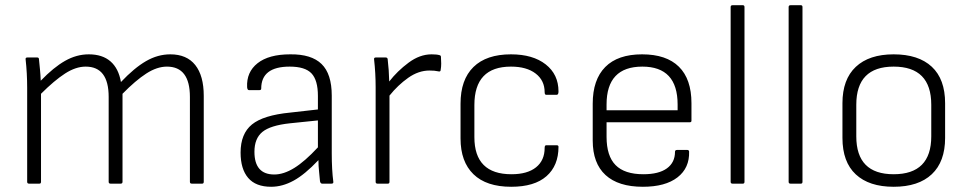

<svg xmlns="http://www.w3.org/2000/svg" viewBox="-20 -703 3706 735"><path d="M91 0Q84 0 84 -7V-367Q84 -394 82.5 -422Q81 -450 78 -476Q77 -483 85 -483H122Q128 -483 129 -478Q131 -458 133 -437.5Q135 -417 136 -394Q185 -445 229 -470Q273 -495 320 -495Q372 -495 403 -468Q434 -441 443 -389Q494 -443 539 -469Q584 -495 632 -495Q695 -495 727.5 -454Q760 -413 760 -336V-7Q760 0 754 0H714Q707 0 707 -7V-332Q707 -448 619 -448Q581 -448 540 -421.5Q499 -395 449 -344V-7Q449 0 442 0H403Q396 0 396 -7V-332Q396 -448 308 -448Q270 -448 229 -421.5Q188 -395 137 -344V-7Q137 0 131 0Z M1018 12Q959 12 930 -22Q901 -56 901 -119Q901 -191 944.5 -226.5Q988 -262 1091 -272L1197 -284V-336Q1197 -396 1172.5 -422Q1148 -448 1089 -448Q980 -448 980 -364Q980 -358 973 -358H933Q927 -358 926 -369Q923 -427 966 -461Q1009 -495 1091 -495Q1172 -496 1211 -458Q1250 -420 1250 -337V-116Q1250 -84 1251.5 -57Q1253 -30 1256 -7Q1257 0 1249 0H1213Q1207 0 1205 -9Q1204 -23 1201.5 -45.5Q1199 -68 1199 -90Q1147 -35 1104 -11.5Q1061 12 1018 12ZM954 -122Q954 -35 1030 -35Q1066 -35 1106.5 -60Q1147 -85 1197 -139V-242L1090 -231Q1015 -223 984.5 -198Q954 -173 954 -122Z M1425 0Q1418 0 1418 -7V-369Q1418 -423 1412 -476Q1411 -483 1419 -483H1456Q1463 -483 1464 -477Q1469 -435 1470 -391Q1501 -431 1544 -463Q1587 -495 1632 -495Q1652 -495 1662 -492Q1668 -491 1668 -485Q1669 -472 1669 -459.5Q1669 -447 1667 -436Q1667 -427 1657 -430Q1645 -433 1624 -433Q1582 -433 1542.5 -405Q1503 -377 1471 -337V-7Q1471 0 1465 0Z M1937 12Q1842 12 1792.5 -36Q1743 -84 1743 -173V-306Q1743 -398 1792.5 -446.5Q1842 -495 1936 -495Q2020 -495 2069 -456.5Q2118 -418 2118 -353Q2118 -340 2111 -340H2071Q2065 -340 2065 -350Q2065 -395 2030.5 -421.5Q1996 -448 1936 -448Q1796 -448 1796 -301V-178Q1796 -36 1938 -36Q1999 -36 2032 -62.5Q2065 -89 2065 -137Q2065 -147 2071 -147H2111Q2118 -147 2118 -141Q2118 -69 2072 -28.5Q2026 12 1937 12Z M2441 12Q2347 12 2298 -33Q2249 -78 2249 -165V-306Q2249 -398 2297 -446.5Q2345 -495 2438 -495Q2531 -495 2579 -447.5Q2627 -400 2627 -308V-241Q2627 -235 2621 -235H2302V-179Q2302 -106 2336.5 -71Q2371 -36 2443 -36Q2502 -36 2533 -58.5Q2564 -81 2564 -122Q2564 -129 2572 -129H2611Q2617 -129 2618 -123Q2620 -60 2573.5 -24Q2527 12 2441 12ZM2302 -281H2574V-303Q2574 -448 2439 -448Q2302 -448 2302 -303Z M2784 0Q2777 0 2777 -7V-676Q2777 -683 2784 -683H2824Q2830 -683 2830 -676V-7Q2830 0 2824 0Z M3006 0Q2999 0 2999 -7V-676Q2999 -683 3006 -683H3046Q3052 -683 3052 -676V-7Q3052 0 3046 0Z M3401 12Q3307 12 3256 -35.5Q3205 -83 3205 -175V-308Q3205 -399 3256 -447Q3307 -495 3401 -495Q3496 -495 3547 -447.5Q3598 -400 3598 -308V-175Q3598 -84 3547 -36Q3496 12 3401 12ZM3401 -36Q3545 -36 3545 -181V-302Q3545 -448 3401 -448Q3258 -448 3258 -302V-181Q3258 -36 3401 -36Z"/></svg>

Font: Sofia Sans Light
Style: Regular
Weight: 300
Designer: Botio Nikoltchev, Ani Petrova
Foundry: lettersoup
Version: Version 4.100; ttfautohint (v1.8.3)